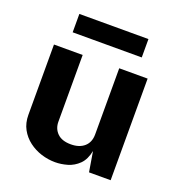

<svg xmlns="http://www.w3.org/2000/svg" viewBox="-128 -802 852 918"><g transform="rotate(20 297.5 -343.0)"><path d="M253 10Q217 10 182.2 -1Q147.5 -12 119 -33.5Q90.5 -55 73.2 -86.5Q56 -118 56 -159.5V-517H202V-178Q202 -142 225.5 -119Q249 -96 294.5 -96Q337.5 -96 362.8 -118.2Q388 -140.5 388 -180.5V-517H532.5V0H422.5L405.5 -102.5Q396.5 -57 371.8 -32.8Q347 -8.5 315.2 0.8Q283.5 10 253 10ZM120 -602.5V-696H471.5V-602.5Z"/></g></svg>

Font: Public Sans Thin
Style: Bold
Weight: 700
Version: Version 2.001